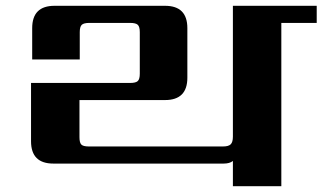

<svg xmlns="http://www.w3.org/2000/svg" viewBox="-20 -642 1112 662"><path d="M1072 -622V-563H950V0H783V-87Q772 -78 751 -78H164Q87 -78 87 -155V-356H429Q448 -356 455 -362.5Q462 -369 462 -388V-531Q462 -550 455 -556.5Q448 -563 429 -563H288Q269 -563 262 -556.5Q255 -550 255 -531V-437H91V-545Q91 -622 168 -622H549Q626 -622 626 -545V-374Q626 -297 549 -297H254V-169Q254 -150 260.5 -143.5Q267 -137 286 -137H749Q768 -137 775.5 -144.5Q783 -152 783 -171V-622Z"/></svg>

Font: Sarpanch
Style: Bold
Weight: 700
Designer: Manushi Parikh (Devanagari and Latin), Jyotish Sonowal (Devanagari)
Foundry: Indian Type Foundry
Version: Version 2.004;PS 1.0;hotconv 1.0.78;makeotf.lib2.5.61930; tt